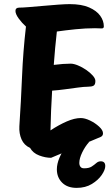

<svg xmlns="http://www.w3.org/2000/svg" viewBox="-20 -752 536 932"><path d="M228 14Q200 14 170 2.5Q140 -9 126 -34Q97 -47 84.5 -75.5Q72 -104 74 -139Q82 -260 87 -381Q92 -502 106 -623Q86 -641 70.5 -662.5Q55 -684 55 -699Q55 -715 74 -715Q88 -715 120 -717.5Q152 -720 190 -723.5Q228 -727 263 -729.5Q298 -732 318 -732Q376 -732 412.5 -716Q449 -700 466.5 -675.5Q484 -651 484 -624Q484 -614 474 -614Q465 -614 457 -614.5Q449 -615 441 -615Q396 -615 347 -610Q298 -605 256 -599Q247 -520 241 -437Q288 -443 323 -443Q338 -443 358.5 -434.5Q379 -426 398 -413Q417 -400 430 -385.5Q443 -371 443 -359Q443 -341 434 -336Q425 -331 406 -331Q388 -331 358.5 -327Q329 -323 295.5 -318.5Q262 -314 233 -312Q230 -264 228 -215.5Q226 -167 225 -119Q266 -146 304 -162.5Q342 -179 372 -179Q392 -179 417 -167Q442 -155 461 -137.5Q480 -120 480 -105Q480 -92 468 -87ZM352 160Q307 160 281.5 134.5Q256 109 256 70Q256 44 268.5 14Q281 -16 303 -43.5Q325 -71 352 -89L412 -62Q393 -41 379 -12Q365 17 365 39Q365 50 370.5 57.5Q376 65 388 65Q412 65 425 56.5Q438 48 447.5 39.5Q457 31 469 31Q491 31 491 54Q491 72 474 97Q457 122 426 141Q395 160 352 160Z"/></svg>

Font: Protest Riot
Style: Regular
Weight: 400
Designer: Octavio Pardo
Foundry: Ashler Design
Version: Version 2.005; ttfautohint (v1.8.4.7-5d5b)